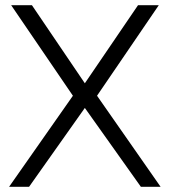

<svg xmlns="http://www.w3.org/2000/svg" viewBox="-20 -720 655 740"><path d="M15 0 261 -351 23 -700H103L307 -399L512 -700H592L354 -351L599 0H523L307 -304L92 0Z"/></svg>

Font: SUSE Thin Light
Style: Regular
Weight: 300
Version: Version 1.000